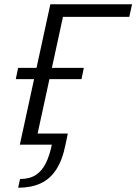

<svg xmlns="http://www.w3.org/2000/svg" viewBox="-20 -678 639 900"><path d="M73 0 216 -658H288L145 0ZM236 -599 249 -658H599L586 -599ZM54 -307 65 -360H373L362 -307ZM65 202 74 161Q119 161 148 142Q177 123 195 86.5Q213 50 223 0H115L127 -52H298L287 0Q273 71 244 116Q215 161 170.5 181.5Q126 202 65 202Z"/></svg>

Font: Ysabeau
Style: Italic
Weight: 400
Italic angle: -12°
Designer: Christian Thalmann (Catharsis Fonts)
Version: Version 2.000;gftools[0.9.27.dev2+g8671c4b]